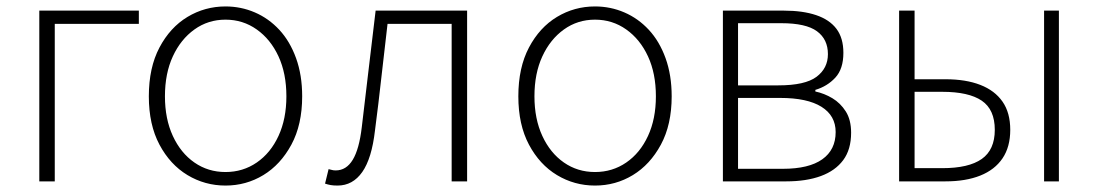

<svg xmlns="http://www.w3.org/2000/svg" viewBox="-20 -563 3410 596"><path d="M102 0V-530H411V-489H150V0Z M680 13Q616 13 562 -19.5Q508 -52 475 -114Q442 -176 442 -264Q442 -353 475 -415.5Q508 -478 562 -510.5Q616 -543 680 -543Q728 -543 771 -524.5Q814 -506 847 -470.5Q880 -435 899 -382.5Q918 -330 918 -264Q918 -176 884.5 -114Q851 -52 797.5 -19.5Q744 13 680 13ZM680 -29Q734 -29 777 -58.5Q820 -88 844.5 -141Q869 -194 869 -264Q869 -335 844.5 -388Q820 -441 777 -471.5Q734 -502 680 -502Q626 -502 583.5 -471.5Q541 -441 516.5 -388Q492 -335 492 -264Q492 -194 516.5 -141Q541 -88 583.5 -58.5Q626 -29 680 -29Z M1028 13Q1015 13 1006.5 11.5Q998 10 989 7L1000 -38Q1005 -37 1010 -35.5Q1015 -34 1022 -34Q1055 -34 1075 -67Q1095 -100 1103 -168Q1114 -259 1124.5 -349.5Q1135 -440 1146 -530H1430V0H1382V-489H1183Q1173 -406 1164 -324Q1155 -242 1144 -158Q1134 -71 1104.5 -29Q1075 13 1028 13Z M1827 13Q1763 13 1709 -19.5Q1655 -52 1622 -114Q1589 -176 1589 -264Q1589 -353 1622 -415.5Q1655 -478 1709 -510.5Q1763 -543 1827 -543Q1875 -543 1918 -524.5Q1961 -506 1994 -470.5Q2027 -435 2046 -382.5Q2065 -330 2065 -264Q2065 -176 2031.5 -114Q1998 -52 1944.5 -19.5Q1891 13 1827 13ZM1827 -29Q1881 -29 1924 -58.5Q1967 -88 1991.5 -141Q2016 -194 2016 -264Q2016 -335 1991.5 -388Q1967 -441 1924 -471.5Q1881 -502 1827 -502Q1773 -502 1730.5 -471.5Q1688 -441 1663.5 -388Q1639 -335 1639 -264Q1639 -194 1663.5 -141Q1688 -88 1730.5 -58.5Q1773 -29 1827 -29Z M2224 0V-530H2414Q2472 -530 2513.5 -516Q2555 -502 2576.5 -473.5Q2598 -445 2598 -399Q2598 -349 2573 -322Q2548 -295 2511 -284V-279Q2539 -273 2564 -258Q2589 -243 2605.5 -217Q2622 -191 2622 -151Q2622 -99 2597.5 -66Q2573 -33 2528 -16.5Q2483 0 2421 0ZM2271 -298H2396Q2479 -298 2514.5 -324.5Q2550 -351 2550 -395Q2550 -441 2516 -466Q2482 -491 2405 -491H2271ZM2271 -39H2410Q2491 -39 2532.5 -68.5Q2574 -98 2574 -153Q2574 -204 2530 -231.5Q2486 -259 2402 -259H2271Z M2771 0V-530H2819V-317H2915Q2978 -317 3023 -299.5Q3068 -282 3092 -247.5Q3116 -213 3116 -160Q3116 -107 3092 -71.5Q3068 -36 3023 -18Q2978 0 2915 0ZM2819 -41H2905Q2987 -41 3027.5 -69.5Q3068 -98 3068 -160Q3068 -223 3027.5 -250.5Q2987 -278 2905 -278H2819ZM3221 0V-530H3267V0Z"/></svg>

Font: Noto Sans KR ExtraLight
Style: Regular
Weight: 250
Designer: Ryoko NISHIZUKA  (kana, bopomofo & ideographs); Paul D. Hunt (Latin, Greek & Cyrillic); Sandoll Communications , Soo-you
Foundry: Adobe
Version: Version 2.004-H2;hotconv 1.0.118;makeotfexe 2.5.65603